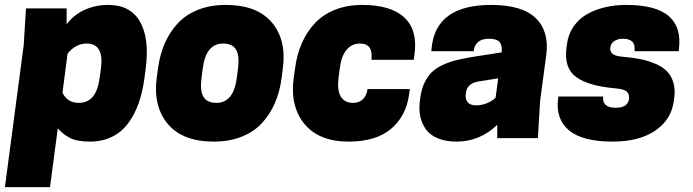

<svg xmlns="http://www.w3.org/2000/svg" viewBox="-47 -564 2829 784"><path d="M157.2 200.2H-26.9L49.8 -379.9L59.1 -529.8H225.1V-464.8Q253.9 -503.4 298.3 -523.7Q342.8 -543.9 395 -543.9Q485.8 -543.9 524.9 -475.1Q564 -406.2 547.9 -284.2L543 -246.1Q535.2 -187.5 518.6 -141.1Q502 -94.7 475.3 -59.3Q448.7 -23.9 409.4 -4.9Q370.1 14.2 320.8 14.2Q268.1 14.2 238.8 -0.7Q209.5 -15.6 189 -40ZM229 -345.2 208 -185.1Q229 -144 273.9 -144Q311 -144 332 -169.2Q353 -194.3 359.9 -246.1L365.2 -284.2Q378.4 -386.2 307.1 -386.2Q262.2 -386.2 229 -345.2Z M1107.9 -284.2 1103 -246.1Q1095.7 -189.9 1075.7 -143.6Q1055.7 -97.2 1022.5 -61.3Q989.3 -25.4 939.2 -5.6Q889.2 14.2 826.2 14.2Q698.7 14.2 638.4 -57.6Q578.1 -129.4 592.8 -246.1L598.1 -284.2Q605.5 -340.3 625.5 -386.5Q645.5 -432.6 678.7 -468.5Q711.9 -504.4 762 -524.2Q812 -543.9 875 -543.9Q1002.4 -543.9 1063 -472.4Q1123.5 -400.9 1107.9 -284.2ZM780.8 -284.2 775.9 -246.1Q769 -194.8 783.4 -169.4Q797.9 -144 836.9 -144Q906.7 -144 919.9 -246.1L924.8 -284.2Q931.6 -335.4 917.2 -360.8Q902.8 -386.2 863.8 -386.2Q793.9 -386.2 780.8 -284.2Z M1340.3 -284.2 1335.4 -246.1Q1329.1 -196.3 1344.2 -170.2Q1359.4 -144 1394.5 -144Q1420.9 -144 1435.8 -159.7Q1450.7 -175.3 1453.6 -200.2H1626.5L1623.5 -178.2Q1610.8 -88.9 1549.3 -37.4Q1487.8 14.2 1376.5 14.2Q1255.4 14.2 1196 -58.1Q1136.7 -130.4 1152.3 -246.1L1157.7 -284.2Q1165 -340.3 1185.1 -386.7Q1205.1 -433.1 1238.3 -468.8Q1271.5 -504.4 1321 -524.2Q1370.6 -543.9 1432.6 -543.9Q1549.3 -543.9 1604.2 -492.4Q1659.2 -440.9 1645.5 -341.8L1642.6 -319.8H1469.7Q1477.5 -386.2 1423.3 -386.2Q1389.6 -386.2 1368.2 -360.6Q1346.7 -335 1340.3 -284.2Z M1983.4 0V-54.2Q1912.1 14.2 1817.4 14.2Q1772.5 14.2 1740 0.5Q1707.5 -13.2 1691.2 -37.1Q1674.8 -61 1668.9 -89.6Q1663.1 -118.2 1667.5 -150.9L1669.4 -166Q1673.8 -199.7 1685.8 -225.1Q1697.8 -250.5 1714.8 -267.8Q1731.9 -285.2 1758.3 -297.6Q1784.7 -310.1 1812.7 -317.4Q1840.8 -324.7 1879.4 -331.1L2001.5 -350.1Q2004.4 -379.4 1992.7 -392.6Q1981 -405.8 1949.2 -405.8Q1919.4 -405.8 1904.1 -391.4Q1888.7 -377 1887.2 -355H1714.4L1715.3 -366.2Q1731 -543.9 1958.5 -543.9Q2085 -543.9 2140.6 -490Q2196.3 -436 2183.6 -339.8L2158.2 -149.9L2149.4 0ZM1897.5 -133.8Q1919.9 -133.8 1941.7 -142.8Q1963.4 -151.9 1976.6 -165L1987.3 -244.1L1910.2 -231.9Q1860.4 -225.1 1855.5 -185.1L1854.5 -175.8Q1853 -158.2 1863.3 -146Q1873.5 -133.8 1897.5 -133.8Z M2466.8 -124Q2496.6 -124 2509.3 -136Q2522 -147.9 2522 -165Q2522 -183.1 2510.3 -191.7Q2498.5 -200.2 2466.8 -203.1Q2355 -212.9 2305.2 -249.8Q2255.4 -286.6 2266.1 -369.1L2268.1 -383.8Q2273.4 -424.3 2295.2 -455.8Q2316.9 -487.3 2350.1 -506.1Q2383.3 -524.9 2423.6 -534.4Q2463.9 -543.9 2509.8 -543.9Q2631.8 -543.9 2684.3 -497.8Q2736.8 -451.7 2725.1 -362.8L2724.1 -355H2543.9Q2550.3 -405.8 2497.1 -405.8Q2473.6 -405.8 2459.2 -394.8Q2444.8 -383.8 2444.8 -365.2Q2444.8 -350.1 2457.3 -342Q2469.7 -334 2499 -332Q2538.6 -328.6 2569.3 -322.3Q2600.1 -315.9 2628.9 -303.7Q2657.7 -291.5 2675.5 -273.9Q2693.4 -256.3 2702.1 -228.5Q2710.9 -200.7 2706.1 -165L2704.1 -149.9Q2693.8 -74.7 2628.2 -30.3Q2562.5 14.2 2454.1 14.2Q2331.1 14.2 2276.1 -32Q2221.2 -78.1 2231.9 -162.1L2232.9 -169.9H2416Q2413.1 -147.9 2425.8 -136Q2438.5 -124 2466.8 -124Z"/></svg>

Font: Cooper Hewitt
Style: Heavy Italic
Weight: 714
Designer: Village Type and Design LLC
Foundry: Cooper Hewitt Smithsonian Design Museum
Version: 1.000